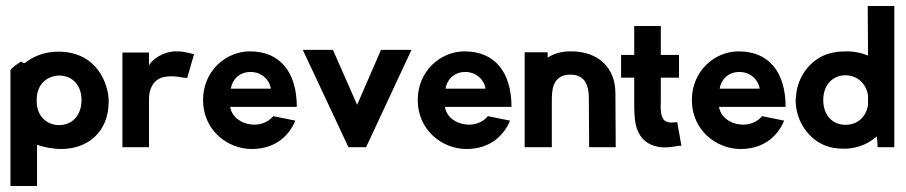

<svg xmlns="http://www.w3.org/2000/svg" viewBox="-20 -493 3034 643"><path d="M15 130H104V-8C131 1 160 6 185 6C270 6 344 -47 344 -154C344 -206 309 -320 175 -320C125 -320 89 -302 63 -282C55 -280 51 -291 48 -285C35 -277 23 -268 15 -259ZM103 -153V-160C103 -209 136 -239 178 -240C223 -240 253 -207 253 -158C253 -107 222 -74 178 -74C137 -74 103 -104 103 -153Z M390 0H479V-164C479 -188 490 -230 534 -236C554 -239 572 -237 587 -234C595 -233 601 -232 607 -232L630 -312C624 -312 611 -317 590 -320C582 -321 574 -321 564 -321C527 -319 491 -296 479 -274V-317H390Z M660 -158C660 -57 742 6 823 6C908 6 951 -45 969 -89L895 -104C879 -84 851 -73 823 -76C787 -79 756 -102 751 -135H974C974 -250 919 -321 817 -321C736 -321 660 -255 660 -158ZM753 -196C758 -227 782 -252 819 -252C858 -252 884 -223 887 -196Z M994 -326 1147 0H1206L1358 -326H1256L1176 -142L1095 -326Z M1379 -158C1379 -57 1461 6 1542 6C1627 6 1670 -45 1688 -89L1614 -104C1598 -84 1570 -73 1542 -76C1506 -79 1475 -102 1470 -135H1693C1693 -250 1638 -321 1536 -321C1455 -321 1379 -255 1379 -158ZM1472 -196C1477 -227 1501 -252 1538 -252C1577 -252 1603 -223 1606 -196Z M1737 0H1828V-152C1828 -162 1828 -172 1829 -181C1832 -222 1853 -243 1890 -243C1932 -243 1952 -217 1952 -164L1953 0H2042L2041 -178C2042 -266 1984 -322 1890 -321C1859 -321 1834 -313 1814 -300V-318H1737Z M2060 -233H2104V-144C2104 -132 2104 -121 2105 -110C2107 -58 2126 -8 2193 0C2224 3 2251 -6 2262 -5L2248 -84C2240 -84 2227 -80 2214 -85C2201 -89 2194 -102 2193 -127C2192 -133 2193 -139 2193 -146V-233H2254V-309H2193V-406H2104V-309H2060Z M2297 -158C2297 -57 2379 6 2460 6C2545 6 2588 -45 2606 -89L2532 -104C2516 -84 2488 -73 2460 -76C2424 -79 2393 -102 2388 -135H2611C2611 -250 2556 -321 2454 -321C2373 -321 2297 -255 2297 -158ZM2390 -196C2395 -227 2419 -252 2456 -252C2495 -252 2521 -223 2524 -196Z M2645 -147C2650 -68 2709 -1 2786 4C2796 5 2806 5 2815 5C2859 2 2891 -14 2916 -36C2918 -28 2919 -5 2919 0H2975V-473H2886L2887 -307C2865 -316 2841 -321 2818 -321C2802 -321 2787 -320 2776 -318C2706 -308 2652 -246 2646 -173C2645 -164 2644 -156 2645 -147ZM2737 -158C2737 -208 2768 -241 2812 -241C2851 -240 2881 -214 2887 -173V-142C2881 -101 2851 -75 2812 -75C2767 -75 2737 -108 2737 -158Z"/></svg>

Font: Rabbid Highway Sign II Hop
Style: Regular
Weight: 400
Foundry: Cannot Into Space Fonts
Version: Version 0.277